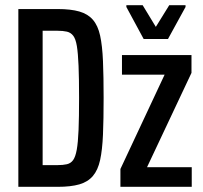

<svg xmlns="http://www.w3.org/2000/svg" viewBox="-20 -723 787 743"><path d="M51 0V-688H203Q254 -688 287 -678.5Q320 -669 339.5 -646.5Q359 -624 367.5 -585Q376 -546 378.5 -486.5Q381 -427 381 -344Q381 -261 378.5 -202Q376 -143 367.5 -104Q359 -65 339.5 -42Q320 -19 287 -9.5Q254 0 203 0ZM145 -84H202Q224 -84 239 -87.5Q254 -91 263 -103.5Q272 -116 277 -143.5Q282 -171 284 -220Q286 -269 286 -344Q286 -419 284 -468Q282 -517 277.5 -544.5Q273 -572 263.5 -584.5Q254 -597 239 -600.5Q224 -604 202 -604H145ZM446 0V-69L617 -434H452V-510H721V-441L549 -76H722V0ZM536 -572 469 -696V-703H532L583 -619L635 -703H698V-696L630 -572Z"/></svg>

Font: Saira ExtraCondensed SemiBold
Style: Regular
Weight: 600
Width: 2
Designer: Hector Gatti with collaboration of the Omnibus-Type team
Foundry: Omnibus-Type
Version: Version 1.101